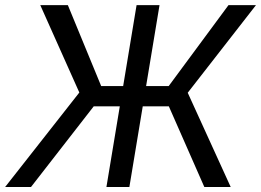

<svg xmlns="http://www.w3.org/2000/svg" viewBox="-40 -748 1043 768"><path d="M598.1 -727.5 477.5 0H385.7L506.3 -727.5ZM-19.5 0 277.3 -377.9 121.1 -727.5H231.4L364.7 -403.8H634.8L874 -727.5H983.9L710.9 -377L882.8 0H777.3L635.3 -322.8H335L84 0Z"/></svg>

Font: Inter 17pt
Style: Italic
Weight: 400
Italic angle: -9.3988°
Version: Version 4.001;git-66647c0bb